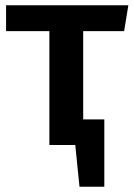

<svg xmlns="http://www.w3.org/2000/svg" viewBox="-20 -549 506 727"><path d="M375 158H281L265 0H167V-431H3V-529H466L450 -431H295V-97H375Z"/></svg>

Font: Trujillo Medium
Style: Regular
Weight: 500
Designer: Fira Sans original fonts by bBox Type GmbH, Carrois Corporate GbR, & Edenspiekermann AG / Changes by Cristiano Sobral
Foundry: Fira Sans original fonts by bBox Type GmbH, Carrois Corporate GbR, & Edenspiekermann AG / Changes by Cristiano Sobral
Version: Version 4.301;October 17, 2021;FontCreator 14.0.0.2814 64-bi